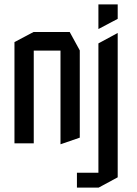

<svg xmlns="http://www.w3.org/2000/svg" viewBox="-20 -654 625 876"><path d="M46 0V-462L133 -508H134V0ZM256 4V-423H344V-26L257 4ZM134 -423V-508H298L344 -424V-423ZM429 202V-456L516 -503H517V155L430 202ZM331 202V134H429V202ZM429 -522V-634H517V-568L430 -522Z"/></svg>

Font: Foldit
Style: Regular
Weight: 400
Version: Version 1.003